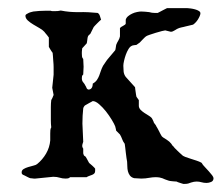

<svg xmlns="http://www.w3.org/2000/svg" viewBox="-20 -438 551 472"><path d="M361.8 -2.4Q357.9 -2.4 354.7 -2Q351.6 -1.5 347.7 -1Q342.3 0 337.4 0.5Q332.5 1 327.1 1L309.6 0Q302.7 -2 299.3 -6.6Q295.9 -11.2 294.4 -17.1Q293 -22.9 293 -29.1Q293 -35.2 292.5 -40.5Q292 -43 291 -49.3Q290 -55.7 289.3 -62.5Q288.6 -69.3 287.8 -75.7Q287.1 -82 286.6 -84.5Q282.2 -90.3 280.3 -95.9Q278.3 -101.6 274.9 -107.4L265.6 -116.7Q265.6 -117.2 264.6 -121.8Q263.7 -126.5 263.2 -127.4Q261.2 -132.8 254.9 -143.3Q248.5 -153.8 240.5 -164.1Q232.4 -174.3 223.6 -181.9Q214.8 -189.5 208 -189.5Q206.5 -188.5 204.1 -187.3Q201.7 -186 199 -184.6Q196.3 -183.1 193.8 -181.6Q191.4 -180.2 190.4 -179.7Q188.5 -179.2 186.5 -176Q184.6 -172.9 184.6 -171.4Q183.6 -162.6 183.1 -153.3Q182.6 -144 182.6 -134.3L184.6 -89.4Q184.6 -88.9 183.3 -85.4Q182.1 -82 182.1 -78.6Q182.1 -78.1 183.1 -75.2Q183.6 -73.7 184.6 -72.8V-61Q185.5 -55.7 188.2 -54.4Q190.9 -53.2 192.9 -48.8L198.7 -38.1Q199.2 -37.1 201.7 -35.2Q204.1 -33.2 206.8 -30.8Q209.5 -28.3 211.7 -26.1Q213.9 -23.9 213.9 -23.4V-17.6Q213.9 -13.7 211.7 -11.5Q209.5 -9.3 206.3 -8.1Q203.1 -6.8 199.5 -5.6Q195.8 -4.4 192.9 -2.4H152.3Q149.9 0 147.2 0.5Q144.5 1 141.6 1Q133.3 1 126.7 -1.2Q120.1 -3.4 110.8 -3.4L66.9 1Q65.4 1 63.2 1Q61 1 59.1 0.5Q56.6 0.5 54.2 0Q53.7 0 51.5 -1Q49.3 -2 46.6 -3.4Q43.9 -4.9 41 -6.3Q38.1 -7.8 36.6 -8.3Q34.2 -9.8 33.7 -11Q33.2 -12.2 33.2 -14.2Q33.2 -19.5 38.1 -22.5Q43 -25.4 49.3 -27.3Q55.7 -29.3 62 -30.8Q68.4 -32.2 71.3 -34.7Q84.5 -45.4 93.3 -60.5Q102.1 -75.7 103.5 -92.8V-109.9Q103.5 -113.8 103.8 -117.7Q104 -121.6 106 -125Q105 -133.3 105 -141.6Q105 -149.9 105 -158.2Q105 -166.5 105 -175Q105 -183.6 106 -191.9Q106.9 -192.9 108.9 -197.5Q110.8 -202.1 111.8 -204.6L108.4 -222.2L111.8 -254.4V-272.9Q111.8 -274.9 111.6 -279.8Q111.3 -284.7 110.8 -290.3Q110.4 -295.9 110.1 -300.8Q109.9 -305.7 109.4 -308.1Q108.4 -309.1 106.4 -312.3Q104.5 -315.4 103.5 -316.9L100.1 -322.8V-345.7Q97.7 -349.1 95.7 -351.6Q93.8 -354 91.8 -356.2Q89.8 -358.4 88.9 -359.9Q85 -364.3 77.4 -368.7Q69.8 -373 62 -377.7Q54.2 -382.3 48.3 -387.7Q42.5 -393.1 42.5 -399.4Q42.5 -401.4 44.9 -403.1Q47.4 -404.8 50.5 -406.2Q53.7 -407.7 56.9 -408.4Q60.1 -409.2 62 -409.7Q69.8 -410.6 76.7 -411.1Q83.5 -411.6 91.8 -411.6H104.5Q106.9 -410.6 109.4 -410.6Q111.8 -410.6 115.2 -410.6Q119.1 -410.6 122.3 -410.9Q125.5 -411.1 129.4 -412.1Q151.4 -407.7 174.1 -408.2Q196.8 -408.7 220.2 -406.2Q224.1 -403.8 225.6 -398.7Q227.1 -393.6 228.5 -389.6Q227.1 -388.7 224.6 -386.2Q222.2 -383.8 219.2 -380.9Q216.3 -377.9 213.9 -375.5Q211.4 -373 210.4 -371.6L202.1 -355Q201.2 -354 198.7 -351.8Q196.3 -349.6 196.3 -348.6Q195.8 -347.7 195.3 -345.2Q194.8 -342.8 194.6 -339.8Q194.3 -336.9 193.8 -334.2Q193.4 -331.5 192.9 -331.1L182.1 -319.3Q181.6 -316.9 181.6 -314.9Q181.2 -313 181.2 -310.5Q181.2 -308.1 181.2 -305.7Q181.2 -302.7 181.6 -299.1Q182.1 -295.4 184.6 -293L185.5 -273.9L184.6 -254.9Q182.1 -252.9 181.6 -250.5Q181.2 -248 181.2 -245.6Q181.2 -239.3 184.6 -235.6Q188 -231.9 190.4 -226.6Q191.4 -225.6 192.6 -222.2Q193.8 -218.8 197.3 -217.8Q202.6 -217.8 205.3 -221.7Q208 -225.6 208 -232.4Q214.8 -236.3 218.3 -241.5Q221.7 -246.6 223.9 -252.2Q226.1 -257.8 228 -263.9Q230 -270 233.4 -276.4Q234.4 -277.8 236.1 -280.3Q237.8 -282.7 239.5 -285.4Q241.2 -288.1 242.9 -290.3Q244.6 -292.5 245.1 -293L263.2 -314.5Q263.7 -314.9 264.6 -321Q265.6 -327.1 265.6 -327.6Q267.6 -333 270.8 -338.1Q273.9 -343.3 274.9 -348.6V-369.1Q276.9 -371.6 282.7 -374.5Q288.6 -377.4 289.1 -379.9V-389.6Q290.5 -394.5 294.9 -398.2Q299.3 -401.9 304.9 -404.5Q310.5 -407.2 316.7 -408.4Q322.8 -409.7 327.1 -409.7Q332.5 -409.7 336.9 -409.2Q341.3 -408.7 346.7 -408.2Q350.1 -407.2 353.5 -406.7Q356.9 -406.2 360.4 -406.2H367.7Q369.1 -406.7 372.6 -408.7Q376 -410.6 379.6 -412.4Q383.3 -414.1 386.2 -415.8Q389.2 -417.5 390.6 -418H440.4Q443.4 -418 448.7 -417.2Q454.1 -416.5 459.5 -415Q464.8 -413.6 468.8 -411.1Q472.7 -408.7 472.7 -405.3Q472.7 -402.3 470.7 -397.9Q468.8 -393.6 466.1 -389.4Q463.4 -385.3 460.2 -382.1Q457 -378.9 454.6 -377.4L440.4 -374Q439.9 -374 437.3 -373.3Q434.6 -372.6 431.4 -371.8Q428.2 -371.1 425 -370.4Q421.9 -369.6 420.4 -369.1Q415 -367.2 409.7 -363.5Q404.3 -359.9 399.9 -359.9L386.2 -363.3Q384.8 -363.3 377.9 -361.6Q371.1 -359.9 363 -357.4Q355 -355 347.9 -352.5Q340.8 -350.1 338.9 -348.6Q337.9 -348.1 335.7 -345.9Q333.5 -343.8 331.1 -341.3Q328.6 -338.9 326.4 -336.4Q324.2 -334 323.7 -333.5L315.4 -327.6Q314.5 -327.6 309.6 -326.9Q304.7 -326.2 303.7 -325.2Q299.3 -323.2 295.7 -317.1Q292 -311 289.3 -303.5Q286.6 -295.9 284.9 -288.3Q283.2 -280.8 283.2 -276.4Q283.2 -269.5 283.9 -262.2Q284.7 -254.9 289.1 -249L312 -223.6Q312 -222.2 312.5 -218.8Q313 -215.3 313.5 -211.7Q314 -208 314.5 -204.8Q314.9 -201.7 315.4 -200.2L321.3 -191.9V-177.2Q321.8 -171.9 325.9 -167.7Q330.1 -163.6 335 -160.4Q339.8 -157.2 344.7 -154.3Q349.6 -151.4 352.5 -148.4Q353.5 -147.5 356 -142.3Q358.4 -137.2 358.4 -136.2Q359.4 -135.3 361.8 -131.8Q364.3 -128.4 364.3 -127.4Q364.7 -127 366.7 -123.5Q368.7 -120.1 370.6 -116.2Q372.6 -112.3 374.3 -108.9Q376 -105.5 376.5 -105Q377.4 -102.5 381.3 -99.9Q385.3 -97.2 389.6 -94.7Q392.1 -92.8 394.5 -91.1Q397 -89.4 398.9 -86.9Q400.4 -85.9 402.6 -82.3Q404.8 -78.6 405.8 -78.6Q406.7 -77.1 409.4 -74.2Q412.1 -71.3 415.5 -68.1Q418.9 -64.9 421.9 -62Q424.8 -59.1 426.3 -58.1Q429.7 -54.2 436 -52Q442.4 -49.8 449.2 -47.6Q456.1 -45.4 462.9 -43.2Q469.7 -41 475.1 -38.1Q477.5 -35.6 477.5 -34.7Q479.5 -31.7 484.1 -26.9Q488.8 -22 493.4 -16.8Q498 -11.7 501.5 -7.1Q504.9 -2.4 504.9 0Q504.9 6.8 499 9.3Q493.2 11.7 487.8 11.7Q481 11.7 475.3 10Q469.7 8.3 463.4 8.3Q457 8.3 449.7 10.7Q446.3 12.2 442.6 13.2Q439 14.2 431.2 14.2Q430.7 14.2 428.2 13.4Q425.8 12.7 422.9 11.7Q419.9 10.7 417.2 9.8Q414.6 8.8 414.1 8.3Q413.6 8.3 410.6 8.1Q407.7 7.8 404.1 7.6Q400.4 7.3 397.5 6.8Q394.5 6.3 394 5.9Q388.7 4.4 385.5 2.9Q382.3 1.5 379.2 0.2Q376 -1 372.1 -1.7Q368.2 -2.4 361.8 -2.4Z"/></svg>

Font: IM FELL English SC
Style: Regular
Weight: 400
Designer: Igino Marini
Foundry: Igino Marini
Version: 3.00